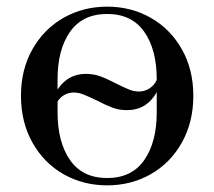

<svg xmlns="http://www.w3.org/2000/svg" viewBox="-20 -547 644 577"><path d="M561 -259Q561 -180 526.5 -118.5Q492 -57 433 -23.5Q374 10 302 10Q230 10 171 -23.5Q112 -57 77.5 -118.5Q43 -180 43 -259Q43 -338 77.5 -399Q112 -460 171 -493.5Q230 -527 302 -527Q374 -527 433 -493.5Q492 -460 526.5 -399Q561 -338 561 -259ZM153 -309V-278Q184 -325 238 -325Q261 -325 280.5 -318Q300 -311 329 -296Q355 -283 369 -277.5Q383 -272 398 -272Q415 -272 429.5 -281.5Q444 -291 451 -307V-309Q451 -398 413.5 -451.5Q376 -505 302 -505Q228 -505 190.5 -451.5Q153 -398 153 -309ZM451 -209V-270Q421 -216 361 -216Q338 -216 318 -223.5Q298 -231 271 -245Q246 -257 231 -263Q216 -269 201 -269Q187 -269 174 -262Q161 -255 153 -242V-209Q153 -120 190.5 -66Q228 -12 302 -12Q376 -12 413.5 -66Q451 -120 451 -209Z"/></svg>

Font: Prata
Style: Regular
Weight: 400
Designer: Ivan Petrov
Foundry: Cyreal
Version: Version 2.000